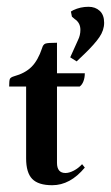

<svg xmlns="http://www.w3.org/2000/svg" viewBox="-20 -537 327 566"><path d="M57 -70V-282H7Q7 -299 9 -304Q11 -309 21 -312Q54 -321 73 -340Q92 -359 104 -395Q107 -406 114 -408.5Q121 -411 148 -411V-321H230Q230 -308 226 -297.5Q222 -287 215 -282H148V-57Q148 -27 173 -27Q184 -27 197.5 -34Q211 -41 222 -53L230 -43Q187 9 134 9Q93 9 75 -9.5Q57 -28 57 -70ZM241 -517Q261 -517 274 -505Q287 -493 287 -470Q287 -448 273 -427.5Q259 -407 230 -379L206 -356L187 -368L210 -419Q217 -433 217 -449Q217 -470 200 -481L192 -488L189 -503L196 -507Q217 -517 241 -517Z"/></svg>

Font: Katibeh
Style: Regular
Weight: 400
Designer: Arabic design by Kourosh Beigpour, Latin design by Eduardo Tunni, engineering by Lasse Fister
Version: Version 1.000